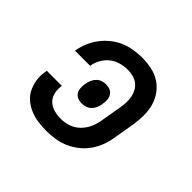

<svg xmlns="http://www.w3.org/2000/svg" viewBox="-130 -690 860 860"><g transform="rotate(45 300.0 -260.0)"><path d="M254 8Q227 8 201 4.5Q175 1 151.5 -8.5Q128 -18 108 -34.5Q88 -51 77 -73.5Q66 -96 62 -122Q58 -148 63 -175L64 -184H160L159 -179Q156 -157 161.5 -136Q167 -115 182 -101Q197 -87 218 -81.5Q239 -76 261 -76Q286 -76 310.5 -84.5Q335 -93 353.5 -112Q372 -131 382 -154.5Q392 -178 396 -203L413 -303Q416 -320 416.5 -337.5Q417 -355 413.5 -371.5Q410 -388 402 -402Q394 -416 381 -426Q368 -436 351 -440Q334 -444 317 -444Q295 -444 272 -437.5Q249 -431 230.5 -416Q212 -401 200.5 -380Q189 -359 186 -337H90Q94 -363 104.5 -389Q115 -415 131.5 -437.5Q148 -460 170.5 -478.5Q193 -497 218.5 -508Q244 -519 271 -523.5Q298 -528 324 -528Q355 -528 384.5 -522Q414 -516 438.5 -500.5Q463 -485 480 -461.5Q497 -438 505 -410Q513 -382 513 -351Q513 -320 508 -289L491 -189Q487 -162 477.5 -135.5Q468 -109 451.5 -85Q435 -61 412 -42.5Q389 -24 363 -12.5Q337 -1 309 3.5Q281 8 254 8ZM278 -191Q264 -191 252 -196Q240 -201 233.5 -211.5Q227 -222 226 -235.5Q225 -249 227 -262L228 -266Q230 -278 235 -290Q240 -302 249.5 -311.5Q259 -321 271 -325Q283 -329 295 -329Q309 -329 321 -324Q333 -319 339.5 -308.5Q346 -298 347.5 -284.5Q349 -271 346 -258V-254Q344 -242 339 -230Q334 -218 324.5 -208.5Q315 -199 302.5 -195Q290 -191 278 -191Z"/></g></svg>

Font: Iosevka HT Medium Extended
Style: Italic
Weight: 500
Width: 7
Italic angle: -9°
Monospace: yes
Designer: Belleve Invis
Foundry: Belleve Invis
Version: Version 32.3.0; ttfautohint (v1.8.4)